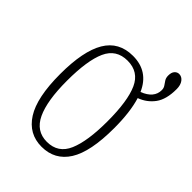

<svg xmlns="http://www.w3.org/2000/svg" viewBox="-189 -721 823 823"><g transform="rotate(45 223.0 -309.0)"><path d="M211 10Q133 10 90 -57.5Q47 -125 47 -267Q47 -406 87.5 -474.5Q128 -543 213 -543Q307 -543 345 -456Q404 -479 404 -526Q404 -539 397.5 -548Q391 -557 385 -566.5Q379 -576 379 -590Q379 -609 387.5 -618.5Q396 -628 408 -628Q424 -628 435 -613.5Q446 -599 446 -574Q446 -512 421 -478Q396 -444 355 -429Q375 -364 375 -267Q375 -123 333 -56.5Q291 10 211 10ZM212 -21Q280 -21 307 -84Q334 -147 334 -267Q334 -390 306.5 -451Q279 -512 211 -512Q143 -512 115.5 -451Q88 -390 88 -267Q88 -146 117.5 -83.5Q147 -21 212 -21Z"/></g></svg>

Font: Noto Serif ExtraCondensed ExtraLight
Style: Regular
Weight: 200
Width: 2
Designer: Monotype Design Team
Foundry: Monotype Imaging Inc.
Version: Version 2.015